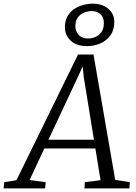

<svg xmlns="http://www.w3.org/2000/svg" viewBox="-80 -1054 761 1074"><path d="M-60 0 -56 -35 12 -46 356.5 -749H443L564.5 -48L646 -35L644 0H392.5L394.5 -35L482.5 -46L453.5 -223.5H168L85.5 -47L175.5 -35L172.5 0ZM191 -272.5H445.5L388.5 -623L382.5 -682L358 -628.5ZM408 -796Q347.5 -796 315.2 -826.8Q283 -857.5 283 -901Q283 -936.5 297 -961.8Q311 -987 334 -1002.8Q357 -1018.5 384.5 -1026Q412 -1033.5 438.5 -1033.5Q477 -1033.5 504 -1019.5Q531 -1005.5 545.2 -982.8Q559.5 -960 559.5 -934Q559.5 -886 537 -855.5Q514.5 -825 479.8 -810.5Q445 -796 408 -796ZM411.5 -838.5Q433.5 -838.5 454 -847.2Q474.5 -856 487.8 -875.2Q501 -894.5 501 -925.5Q501 -956.5 482.5 -974.2Q464 -992 433 -992Q411 -992 389.8 -983.2Q368.5 -974.5 355 -956Q341.5 -937.5 341.5 -907.5Q341.5 -878.5 360.5 -858.5Q379.5 -838.5 411.5 -838.5Z"/></svg>

Font: Merriweather Light
Style: Italic
Weight: 300
Italic angle: -7.8°
Designer: Eben Sorkin
Foundry: Eben Sorkin
Version: Version 2.101